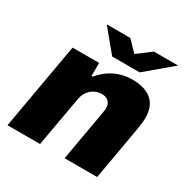

<svg xmlns="http://www.w3.org/2000/svg" viewBox="-164 -871 995 1016"><g transform="rotate(30 333.5 -362.5)"><path d="M638 -725H490L407 -662L346 -725H202L312 -592H480ZM14 0H213L268 -310C276 -355 314 -393 365 -393C402 -393 421 -371 421 -337C421 -331 420 -325 419 -318L363 0H562L622 -342C625 -362 627 -380 627 -398C627 -488 576 -540 465 -540C394 -540 326 -510 276 -448H269V-528H107Z"/></g></svg>

Font: Archivo Black
Style: Italic
Weight: 900
Italic angle: -10°
Designer: Hector Gatti
Foundry: Omnibus-Type
Version: Version 2.001